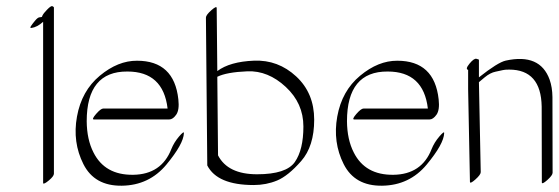

<svg xmlns="http://www.w3.org/2000/svg" viewBox="-20 -575 1822 626"><path d="M155.8 -8.8Q155.8 -0.5 139.4 13.2Q123 26.9 120.6 22.5V-503.9Q101.1 -486.3 82.5 -483.9Q76.2 -482.9 81.1 -490.2Q85.9 -497.6 94.5 -507.8Q103 -518.1 108.9 -518.6Q114.7 -519 116.7 -520Q117.7 -522 119.1 -525.9Q120.6 -529.8 133.5 -543.5Q146.5 -557.1 151.1 -554.7Q155.8 -552.2 155.8 -550.8Z M284.7 -78.1Q321.8 -3.9 414.1 -5.1Q506.3 -6.3 538.6 -88.9Q547.4 -110.8 563.7 -129.9Q580.1 -148.9 579.6 -141.1Q578.6 -106 522.5 -38.3Q466.3 29.3 377.2 30.5Q288.1 31.7 252 -39.8Q215.8 -111.3 231 -195.1Q246.1 -278.8 305.4 -328.1Q364.7 -377.4 426.8 -377Q547.9 -377 561.5 -251Q565.4 -216.3 554.4 -200.9Q543.5 -185.5 531.7 -185.5H286.1Q277.8 -185.5 293.2 -203.4Q308.6 -221.2 316.9 -221.2H526.4Q512.2 -341.8 395.5 -341.8Q262.7 -342.8 262.7 -179.7Q263.2 -120.1 284.7 -78.1Z M688.5 -324.7 690.9 -68.4Q722.7 -6.8 818.1 -6.8Q913.6 -6.8 941.4 -46.9Q969.2 -86.9 969.2 -162.6Q969.2 -238.3 911.6 -291.7Q854 -345.2 786.6 -342.5Q719.2 -339.8 688.5 -324.7ZM688.5 -343.3Q729.5 -374 808.1 -377.2Q886.7 -380.4 945.6 -325.9Q1004.4 -271.5 1004.4 -184.8Q1004.4 -98.1 961.9 -49.8Q919.4 -1.5 883.8 13.4Q848.1 28.3 807.1 28.3Q688.5 28.3 655.8 -35.6Q655.8 -36.1 655.8 -36.6L651.4 -517.6Q651.4 -525.9 668.9 -541.5Q686.5 -557.1 686.5 -548.8Z M1133.3 -78.1Q1170.4 -3.9 1262.7 -5.1Q1355 -6.3 1387.2 -88.9Q1396 -110.8 1412.4 -129.9Q1428.7 -148.9 1428.2 -141.1Q1427.2 -106 1371.1 -38.3Q1314.9 29.3 1225.8 30.5Q1136.7 31.7 1100.6 -39.8Q1064.5 -111.3 1079.6 -195.1Q1094.7 -278.8 1154.1 -328.1Q1213.4 -377.4 1275.4 -377Q1396.5 -377 1410.2 -251Q1414.1 -216.3 1403.1 -200.9Q1392.1 -185.5 1380.4 -185.5H1134.8Q1126.5 -185.5 1141.8 -203.4Q1157.2 -221.2 1165.5 -221.2H1375Q1360.8 -341.8 1244.1 -341.8Q1111.3 -342.8 1111.3 -179.7Q1111.8 -120.1 1133.3 -78.1Z M1506.3 -284.2V-347.2Q1496.1 -349.6 1510.7 -367.4Q1525.4 -385.3 1533.4 -383.3Q1541.5 -381.3 1541.5 -379.9V-322.8Q1603 -371.6 1628.9 -377.4Q1740.7 -401.9 1772 -315.4Q1780.8 -290.5 1781.2 -258.8L1781.7 -11.7Q1781.7 -3.4 1764.2 12.2Q1746.6 27.8 1746.6 19.5L1746.1 -227.5Q1744.1 -348.1 1640.1 -348.1Q1625.5 -348.1 1619.4 -346.4Q1613.3 -344.7 1595.9 -341.3Q1578.6 -337.9 1560.5 -323Q1542.5 -308.1 1541.5 -307.1L1547.4 -13.7Q1547.4 -5.4 1529.8 10.3Q1512.2 25.9 1512.2 17.6Z"/></svg>

Font: ML-NILA02
Style: Regular
Weight: 400
Version: Version ML-NILA02 1.0